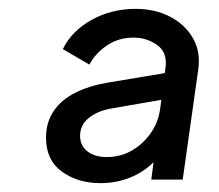

<svg xmlns="http://www.w3.org/2000/svg" viewBox="-20 -775 496 434"><path d="M207 -361Q156 -361 120 -387Q84 -413 84 -464Q84 -498 101 -523.5Q118 -549 149.5 -565Q181 -581 222 -588L360 -611L354 -551L233 -530Q202 -525 181.5 -509Q161 -493 161 -468Q161 -446 177.5 -433Q194 -420 221 -420Q253 -420 278.5 -435Q304 -450 321 -474.5Q338 -499 342 -529L354 -621Q359 -656 335.5 -673Q312 -690 282 -690Q248 -690 222 -672.5Q196 -655 182 -629L122 -664Q142 -705 187 -730Q232 -755 287 -755Q330 -755 364 -737.5Q398 -720 416 -689Q434 -658 428 -617L393 -369H322L331 -439L348 -434Q325 -399 288 -380Q251 -361 207 -361Z"/></svg>

Font: Plus Jakarta Sans
Style: Italic
Weight: 400
Italic angle: -8°
Designer: Gumpita Rahayu
Foundry: Tokotype
Version: Version 2.006